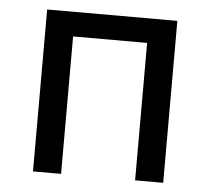

<svg xmlns="http://www.w3.org/2000/svg" viewBox="-42 -535 634 579"><g transform="rotate(5 275.0 -245.0)"><path d="M472.2 0V-490.2H78.1V0H163.1V-416H387.2V0Z"/></g></svg>

Font: CodeNewRoman Nerd Font Mono
Style: Regular
Weight: 400
Monospace: yes
Designer: Sam Radian
Foundry: Code New Roman
Version: Version 2.00 November 29, 2014;Nerd Fonts 3.2.1